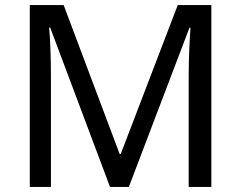

<svg xmlns="http://www.w3.org/2000/svg" viewBox="-20 -734 947 754"><path d="M412 0H486L724 -625H728C725 -582 721 -508 721 -439V0H810V-714H678L454 -129H450L230 -714H97V0H180V-433C180 -509 177 -585 173 -626H177Z"/></svg>

Font: Noto Sans Sinhala UI
Style: Regular
Weight: 400
Designer: Jelle Bosma - Monotype Design Team
Foundry: Monotype Imaging Inc.
Version: Version 2.006